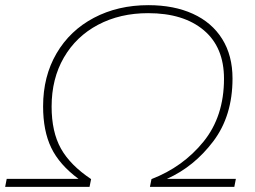

<svg xmlns="http://www.w3.org/2000/svg" viewBox="-62 -724 990 744"><path d="M-36 -31H242Q168 -86 136.5 -151.5Q105 -217 105 -312Q105 -428 157 -517Q209 -606 302 -655Q395 -704 513 -704Q612 -704 685.5 -670.5Q759 -637 799 -573Q839 -509 839 -420Q839 -275 764.5 -176.5Q690 -78 585 -31H852L846 0H519L525 -30Q647 -77 726.5 -175Q806 -273 806 -419Q806 -541 727.5 -607Q649 -673 512 -673Q403 -673 318 -628Q233 -583 185.5 -501Q138 -419 138 -311Q138 -213 174 -148.5Q210 -84 291 -30L285 0H-42Z"/></svg>

Font: Montserrat Alternates ExLight
Style: Italic
Weight: 275
Italic angle: -11.3°
Designer: Julieta Ulanovsky
Foundry: Julieta Ulanovsky
Version: Version 7.200